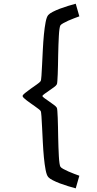

<svg xmlns="http://www.w3.org/2000/svg" viewBox="-20 -821 528 1041"><path d="M102.5 -300.3Q102.5 -306.2 116 -316.9Q129.4 -327.6 146.5 -339.8Q163.6 -352.1 179.4 -363Q195.3 -374 200.2 -380.9Q203.1 -384.8 204.8 -410.2Q206.5 -435.5 208.3 -472.2Q210 -508.8 212.2 -551.5Q214.4 -594.2 218 -632.8Q221.7 -671.4 227.3 -700.7Q232.9 -730 241.7 -739.7Q249 -748 266.1 -756.8Q283.2 -765.6 304.4 -773.7Q325.7 -781.7 348.6 -788.8Q371.6 -795.9 390.6 -800.8L410.2 -732.4Q397.9 -728 381.8 -721.9Q365.7 -715.8 350.3 -709Q335 -702.1 323 -695.3Q311 -688.5 307.6 -683.6Q304.7 -679.2 302.5 -664.1Q300.3 -648.9 299.1 -626.7Q297.9 -604.5 296.9 -577.4Q295.9 -550.3 295.4 -522.2Q294.9 -494.1 294.4 -467Q293.9 -439.9 293 -418.2Q292 -396.5 291 -381.8Q290 -367.2 288.1 -363.8Q284.7 -356.9 272.2 -347.9Q259.8 -338.9 246.3 -329.6Q232.9 -320.3 221.7 -312.3Q210.4 -304.2 210 -300.3Q210.4 -296.4 221.7 -288.3Q232.9 -280.3 246.3 -271Q259.8 -261.7 272.2 -252.4Q284.7 -243.2 288.1 -236.8Q290 -233.4 291 -218.8Q292 -204.1 293 -182.4Q293.9 -160.6 294.4 -133.5Q294.9 -106.4 295.4 -78.4Q295.9 -50.3 296.9 -23.2Q297.9 3.9 299.1 26.1Q300.3 48.3 302.5 63.5Q304.7 78.6 307.6 83Q311 88.4 323 95Q335 101.6 350.3 108.4Q365.7 115.2 381.8 121.3Q397.9 127.4 410.2 131.8L390.6 200.2Q371.6 195.3 348.6 188.2Q325.7 181.2 304.4 173.1Q283.2 165 266.1 156.2Q249 147.5 241.7 139.2Q232.9 129.4 227.3 100.1Q221.7 70.8 218 32.2Q214.4 -6.3 212.2 -49.1Q210 -91.8 208.3 -128.4Q206.5 -165 204.8 -190.4Q203.1 -215.8 200.2 -219.7Q196.8 -224.1 188.2 -230.7Q179.7 -237.3 168.9 -244.9Q158.2 -252.4 146.5 -260.7Q134.8 -269 125 -276.4Q115.2 -283.7 108.9 -290Q102.5 -296.4 102.5 -300.3Z"/></svg>

Font: Andika Cyr
Style: Regular
Weight: 400
Designer: Victor Gaultney, Annie Olsen, Julie Remington, Don Collingsworth, Eric Hays, Becca Hirsbrunner
Foundry: SIL International
Version: Version 5.000